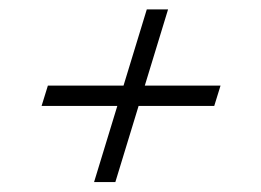

<svg xmlns="http://www.w3.org/2000/svg" viewBox="-20 -416 540 397"><path d="M174.5 -39.5 283.5 -396.5H327.5L218.5 -39.5ZM79 -239H436L423 -197H66Z"/></svg>

Font: Newsreader 18pt
Style: Italic
Weight: 400
Italic angle: -17°
Version: Version 1.003